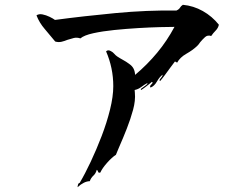

<svg xmlns="http://www.w3.org/2000/svg" viewBox="-20 -705 1040 800"><path d="M892 -602Q889 -588 878.5 -577.5Q868 -567 860 -555Q845 -560 834.5 -550.5Q824 -541 814 -529Q811 -524 807.5 -520Q804 -516 801 -513Q783 -496 756.5 -481Q730 -466 718 -444L709 -449Q701 -439 689.5 -423Q678 -407 666.5 -391.5Q655 -376 647 -367Q642 -371 649 -378Q651 -381 654 -384.5Q657 -388 658 -394Q645 -385 634 -365.5Q623 -346 607 -340Q604 -345 606.5 -348.5Q609 -352 612 -355Q619 -361 613 -364Q613 -364 604.5 -357Q596 -350 585.5 -342Q575 -334 568 -330Q565 -333 569.5 -336.5Q574 -340 580 -344Q585 -348 590 -351.5Q595 -355 594 -359Q581 -352 568.5 -342.5Q556 -333 541 -330L542 -318Q545 -286 534.5 -247.5Q524 -209 508.5 -169.5Q493 -130 478 -96Q474 -86 470 -77Q466 -68 463 -60Q447 -50 426.5 -27Q406 -4 398 14Q392 16 390 13Q388 10 387 7Q385 2 383 3Q379 18 369 27Q359 36 354 50Q331 50 303 75Q303 75 304.5 66.5Q306 58 312 57Q334 20 358 -31Q382 -82 403.5 -138Q425 -194 438.5 -248.5Q452 -303 452 -346Q452 -422 422 -491Q430 -499 442 -492Q450 -488 455.5 -481.5Q461 -475 468 -470Q480 -462 493 -455Q506 -448 518 -439Q531 -430 536.5 -419Q542 -408 543 -393Q594 -436 635 -485.5Q676 -535 707 -593Q687 -593 646.5 -592Q606 -591 556 -588Q506 -585 456.5 -580Q407 -575 368.5 -566.5Q330 -558 315 -545Q300 -550 287 -546.5Q274 -543 261 -539Q249 -534 236.5 -531Q224 -528 210 -532Q189 -558 166.5 -584Q144 -610 132 -641Q142 -648 157 -645Q172 -642 186.5 -635Q201 -628 209 -622Q329 -638 461.5 -650.5Q594 -663 715 -661Q726 -666 730 -673Q734 -680 742 -685Q786 -681 825 -659Q864 -637 892 -602Z"/></svg>

Font: Yuji Syuku
Style: Regular
Weight: 400
Designer: Kataoka Yuji
Foundry: Kinuta Font Factory
Version: Version 3.002